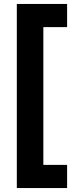

<svg xmlns="http://www.w3.org/2000/svg" viewBox="-20 -720 390 970"><path d="M65 -700H319V-583H199V113H319V230H65Z"/></svg>

Font: PT Sans Caption
Style: Bold
Weight: 700
Designer: A.Korolkova, O.Umpeleva, V.Yefimov
Foundry: ParaType Ltd
Version: Version 2.003W OFL